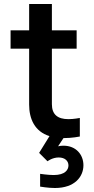

<svg xmlns="http://www.w3.org/2000/svg" viewBox="-20 -682 471 962"><path d="M255 260C356 260 398 202 398 146C398 93 361 48 298 48C288 48 279 49 271 51L298 10C342 10 380 2 380 2V-91C380 -91 350 -85 323 -85C268 -85 240 -109 240 -160V-438H364V-530H240V-662H126V-530H33V-438H126V-158C126 -86 154 -23 228 0L176 84L218 126C218 126 242 107 274 107C306 107 323 125 323 147C323 168 307 195 249 195C221 195 181 189 181 189V253C181 253 221 260 255 260Z"/></svg>

Font: Be Vietnam Pro Medium
Style: Regular
Weight: 500
Designer: Lam Bao, Tony Le, Vietanh Nguyen
Foundry: Yellow Type Foundry
Version: Version 1.002